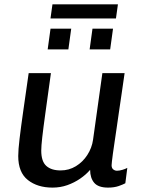

<svg xmlns="http://www.w3.org/2000/svg" viewBox="-20 -844 656 874"><path d="M219.2 10Q150.5 10 106.8 -24.6Q63 -59.2 63 -133.8Q63 -161.5 69.1 -212.9Q75.2 -264.2 85.9 -339.1Q96.5 -414 110.5 -511H211.8Q196.8 -402.2 186.9 -331.4Q177 -260.5 172.4 -219.5Q167.8 -178.5 167.8 -158.5Q167.8 -109.5 190.6 -88.9Q213.5 -68.2 255.8 -68.2Q294 -68.2 325.4 -87.4Q356.8 -106.5 377.5 -138.5Q398.2 -170.5 403.5 -207.5L446 -511H547.2Q540.5 -463.8 534 -419.5Q527.5 -375.2 521.6 -335.1Q515.8 -295 510.8 -260Q505.8 -225 501.4 -196.2Q497 -167.5 494.1 -145.8Q491.2 -124 489.6 -110.1Q488 -96.2 488 -91.8Q488 -78.8 495.6 -72.8Q503.2 -66.8 512.5 -66.8Q523.5 -66.8 537.2 -70.9Q551 -75 559.5 -79.8L550.5 -9.8Q541 -4.5 520.5 2.8Q500 10 471.8 10Q427.8 10 409.1 -11.6Q390.5 -33.2 390.2 -70.8Q371.5 -49 344.9 -30.8Q318.2 -12.5 286.5 -1.2Q254.8 10 219.2 10ZM209.8 -760 218.8 -824.2H516.8L507.8 -760ZM197 -619 210 -713.5H304.2L291.2 -619ZM388 -619 401 -713.5H494.5L481.5 -619Z"/></svg>

Font: Chivo Medium
Style: Italic
Weight: 500
Italic angle: -8.05°
Designer: Hector Gatti
Foundry: Omnibus-Type
Version: Version 2.002